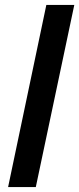

<svg xmlns="http://www.w3.org/2000/svg" viewBox="-20 -763 323 783"><path d="M13 0 169 -743H283L126 0Z"/></svg>

Font: Saira Semi Condensed Medium
Style: Italic
Weight: 500
Width: 4
Italic angle: -12°
Designer: Hector Gatti with collaboration of the Omnibus-Type team
Foundry: Omnibus-Type
Version: Version 1.001; ttfautohint (v1.8)